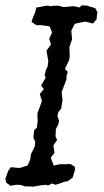

<svg xmlns="http://www.w3.org/2000/svg" viewBox="-26 -693 390 719"><path d="M68 5 56 1 48 -1H36L23 1L13 3L6 -3L-2 -8L-6 -23L0 -40L5 -54L15 -67L33 -65L49 -64L64 -69L77 -73L87 -95L90 -116L104 -144L106 -162L99 -177L102 -206L112 -215L115 -238L114 -269L123 -292L131 -315L123 -341L138 -359L128 -373L145 -402L141 -412L147 -434L152 -443L155 -464L148 -503L165 -527L158 -548L169 -571L160 -594L150 -596L140 -597L128 -599H110L92 -611L97 -626L102 -639L106 -647L110 -665L124 -667L138 -670L153 -672L167 -669L168 -671L192 -672L209 -667H216L232 -668L247 -670L259 -668L272 -665L280 -673L301 -672L305 -670L319 -666L331 -662L339 -647L337 -637L336 -621L322 -605L306 -609L293 -612L273 -608L254 -604L241 -578L244 -546L234 -517L235 -482L233 -468L217 -435L228 -424L223 -409V-396L216 -377L205 -349L208 -318L203 -286L192 -273L189 -259L195 -241L193 -229L183 -209L182 -182L188 -169L174 -149L178 -120L164 -103L175 -73L198 -78H222L237 -79L254 -69L255 -57L250 -41L246 -28L227 -14L217 -13L198 -6L182 -1L169 -6L154 2L148 -1L127 1L110 4L98 6L85 5Z"/></svg>

Font: Winky Rough Light
Style: Italic
Weight: 300
Italic angle: -8.97852°
Designer: Simon Atzbach
Foundry: typofactur
Version: Version 1.206; ttfautohint (v1.8.4.7-5d5b)